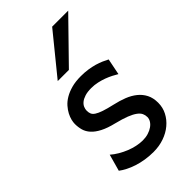

<svg xmlns="http://www.w3.org/2000/svg" viewBox="-240 -860 950 950"><g transform="rotate(-45 235.5 -384.5)"><path d="M390.6 -383.3Q378.4 -390.6 362.8 -398.7Q347.2 -406.7 328.9 -413.6Q310.5 -420.4 289.8 -425Q269 -429.7 246.6 -429.7Q219.7 -429.7 201.4 -423.8Q183.1 -418 172.1 -408.9Q161.1 -399.9 156.2 -388.4Q151.4 -377 151.4 -366.2Q151.4 -353.5 155.3 -343.8Q159.2 -334 171.6 -325.7Q184.1 -317.4 207 -309.6Q230 -301.8 268.6 -293Q301.8 -285.6 331.1 -274.2Q360.4 -262.7 382.3 -245.1Q404.3 -227.5 417 -202.9Q429.7 -178.2 429.7 -144Q429.7 -110.8 415 -82.5Q400.4 -54.2 375 -33Q349.6 -11.7 315.4 0.2Q281.2 12.2 241.7 12.2Q211.9 12.2 184.3 7.8Q156.7 3.4 132.6 -4.4Q108.4 -12.2 88.4 -22.5Q68.4 -32.7 53.7 -43.9L78.1 -131.8Q94.7 -117.2 115.5 -105Q136.2 -92.8 158.2 -84Q180.2 -75.2 202.4 -70.6Q224.6 -65.9 244.1 -65.9Q265.6 -65.9 283.4 -71.5Q301.3 -77.1 314.2 -86.2Q327.1 -95.2 334.5 -107.2Q341.8 -119.1 341.8 -131.8Q341.8 -145.5 336.2 -157.5Q330.6 -169.4 315.7 -180.4Q300.8 -191.4 274.7 -201.7Q248.5 -211.9 207.5 -222.2Q163.1 -232.9 135 -247.6Q106.9 -262.2 91.1 -279.8Q75.2 -297.4 69.3 -317.9Q63.5 -338.4 63.5 -361.3Q63.5 -372.6 67.1 -387.7Q70.8 -402.8 79.3 -419.2Q87.9 -435.5 101.8 -451.4Q115.7 -467.3 136.7 -479.7Q157.7 -492.2 186 -500Q214.4 -507.8 251.5 -507.8Q277.8 -507.8 301 -504.4Q324.2 -501 343.5 -495.4Q362.8 -489.7 378.9 -482.7Q395 -475.6 407.7 -468.8ZM437 -781.2 231.9 -571.3H153.8L324.7 -781.2Z"/></g></svg>

Font: Andika Viet
Style: Regular
Weight: 400
Designer: Victor Gaultney, Annie Olsen, Julie Remington, Don Collingsworth, Eric Hays, Becca Hirsbrunner
Foundry: SIL International
Version: Version 5.000